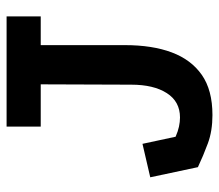

<svg xmlns="http://www.w3.org/2000/svg" viewBox="-60 -568 649 568"><g transform="rotate(-90 264.0 -284.5)"><path d="M414 -239Q414 -158 392.5 -100.5Q371 -43 326 -11.5Q281 20 207 20Q160 20 123.5 6.5Q87 -7 53 -23L23 -164L122 -187L143 -89Q159 -82 173 -79Q187 -76 200 -76Q247 -76 272 -115Q297 -154 297 -220L298 -488H173V-589H499V-488H414Z"/></g></svg>

Font: Podkova
Style: Bold
Weight: 700
Designer: Ilya Yudin
Foundry: Cyreal (www.cyreal.org)
Version: Version 2.102; ttfautohint (v1.8.1.43-b0c9)